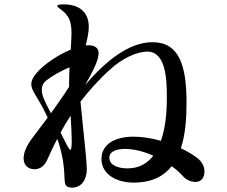

<svg xmlns="http://www.w3.org/2000/svg" viewBox="-20 -834 1040 878"><path d="M884 -110C864 -126 837 -142 807 -156C828 -219 833 -293 833 -364C833 -536 799 -641 677 -641C566 -641 458 -549 369 -445C403 -504 431 -558 431 -591C431 -615 413 -627 385 -627C381 -627 377 -627 372 -626C380 -659 386 -688 386 -711C386 -782 338 -814 272 -814C258 -814 242 -813 242 -807C242 -797 271 -789 291 -757C303 -737 307 -714 307 -681C307 -662 305 -641 304 -614C304 -612 304 -610 303 -607C246 -583 183 -542 147 -500C130 -480 123 -464 123 -449C123 -420 150 -392 180 -333L198 -296L131 -207C100 -167 88 -135 88 -110C88 -76 111 -60 138 -60C157 -60 179 -69 194 -99C201 -113 216 -150 242 -199C253 -168 262 -135 268 -99C281 -13 267 12 292 21C297 23 303 24 310 24C353 24 377 -13 377 -61C377 -93 367 -178 359 -260L348 -369C385 -417 429 -467 483 -516C537 -566 605 -598 654 -598C738 -598 743 -472 743 -394C743 -357 743 -267 716 -190C674 -202 630 -209 590 -209C510 -209 444 -177 444 -107C444 -38 511 1 591 1C674 1 729 -28 765 -74C785 -60 802 -45 817 -28C832 -11 854 -2 874 -2C903 -2 915 -25 915 -51C915 -72 904 -94 884 -110ZM182 -379C176 -393 171 -408 171 -423C171 -439 177 -455 193 -467C215 -485 264 -513 298 -526C297 -505 296 -481 296 -458V-437C281 -413 265 -389 253 -373C242 -357 228 -338 213 -316C198 -344 186 -369 182 -379ZM308 -188C308 -165 306 -149 302 -149C297 -149 288 -166 277 -188C274 -194 266 -209 257 -228C270 -252 285 -278 303 -305C306 -259 308 -213 308 -188ZM563 -64C523 -64 480 -77 480 -113C480 -144 518 -153 551 -153C591 -153 637 -142 681 -122C655 -88 617 -64 563 -64Z"/></svg>

Font: Shippori Mincho OTF
Style: Bold
Weight: 800
Designer: FONTDASU
Foundry: FONTDASU / Google Inc. / but / Adobe
Version: Version 3.300;hotconv 1.0.109;makeotfexe 2.5.65596